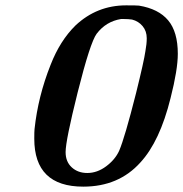

<svg xmlns="http://www.w3.org/2000/svg" viewBox="-20 -680 684 717"><path d="M291 17Q108 17 108 -162Q108 -190 109 -198Q122 -320 169 -438Q204 -528 262 -585Q342 -660 451 -660Q490 -660 499 -659Q572 -647 608 -604Q644 -561 644 -479Q644 -420 617 -314Q577 -152 504 -73Q423 17 291 17ZM225 -112Q225 -76 248 -55Q271 -34 306 -34Q343 -34 376.5 -59Q410 -84 425 -117Q446 -166 488 -332Q518 -453 523 -489Q528 -516 528 -537Q528 -564 512.5 -582.5Q497 -601 473 -607Q459 -609 442 -609H432Q376 -600 341 -554Q317 -522 270 -335Q225 -155 225 -112Z"/></svg>

Font: KaTeX_Main
Style: Bold Italic
Weight: 700
Version: Version 1.1; ttfautohint (v1.3)